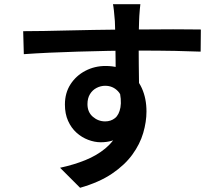

<svg xmlns="http://www.w3.org/2000/svg" viewBox="-20 -822 1040 911"><path d="M646 -802Q645 -795 643.5 -778.5Q642 -762 641 -746Q640 -730 640 -723Q639 -703 638.5 -669.5Q638 -636 638 -595.5Q638 -555 638.5 -514Q639 -473 639.5 -437Q640 -401 640 -377L529 -418Q529 -435 529 -466Q529 -497 528.5 -534.5Q528 -572 527.5 -609Q527 -646 526.5 -676Q526 -706 525 -722Q523 -749 520.5 -771.5Q518 -794 516 -802ZM90 -674Q134 -674 188.5 -675Q243 -676 303.5 -677.5Q364 -679 423.5 -680Q483 -681 535.5 -681.5Q588 -682 629 -682Q669 -682 714 -682.5Q759 -683 801.5 -683Q844 -683 879 -682.5Q914 -682 933 -682L932 -577Q887 -579 811.5 -580.5Q736 -582 626 -582Q559 -582 488.5 -580.5Q418 -579 348.5 -577Q279 -575 214.5 -572Q150 -569 93 -565ZM627 -379Q627 -302 607 -250.5Q587 -199 550 -173Q513 -147 458 -147Q429 -147 398.5 -158.5Q368 -170 343 -192.5Q318 -215 303 -248.5Q288 -282 288 -326Q288 -381 314.5 -422Q341 -463 385 -486Q429 -509 481 -509Q545 -509 588 -480.5Q631 -452 653 -403.5Q675 -355 675 -293Q675 -244 659.5 -191Q644 -138 608 -88.5Q572 -39 511.5 2Q451 43 360 69L265 -26Q330 -40 384.5 -62Q439 -84 479.5 -117.5Q520 -151 542 -198Q564 -245 564 -310Q564 -364 539.5 -389.5Q515 -415 479 -415Q458 -415 438.5 -405Q419 -395 407 -375.5Q395 -356 395 -328Q395 -290 420.5 -268Q446 -246 479 -246Q506 -246 525.5 -261.5Q545 -277 551.5 -312.5Q558 -348 544 -405Z"/></svg>

Font: Noto Sans HK SemiBold
Style: Regular
Weight: 600
Version: Version 2.004-H2;hotconv 1.0.118;makeotfexe 2.5.65603